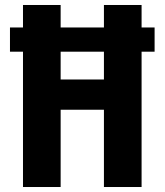

<svg xmlns="http://www.w3.org/2000/svg" viewBox="-20 -750 660 770"><path d="M20 -639.8H600V-542.7H20ZM396.8 -730H547.8V0H396.8ZM72.2 -730H223.2V0H72.2ZM135.1 -431.2H483.6V-309.9H135.1Z"/></svg>

Font: Monaspace Krypton Var
Style: Regular
Weight: 400
Designer: Riley Cran and the Lettermatic Team
Version: Version 1.101 (Monaspace Krypton Var)